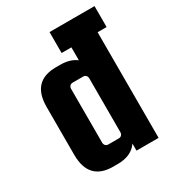

<svg xmlns="http://www.w3.org/2000/svg" viewBox="-161 -743 775 850"><g transform="rotate(-30 226.0 -318.5)"><path d="M169 -498C86 -498 45 -454 45 -366V-122C45 -34 86 10 169 10H190C238 10 272 -5 293 -36V0H406V-540H452V-647H222V-540H272V-474C251 -490 224 -498 190 -498ZM272 -106C272 -95 264 -86 253 -86H198C187 -86 179 -95 179 -106V-382C179 -393 187 -402 198 -402H253C264 -402 272 -393 272 -382Z"/></g></svg>

Font: sklik
Style: Regular
Weight: 400
Designer: Joe Prince
Foundry: Joe Prince
Version: Version 1.001